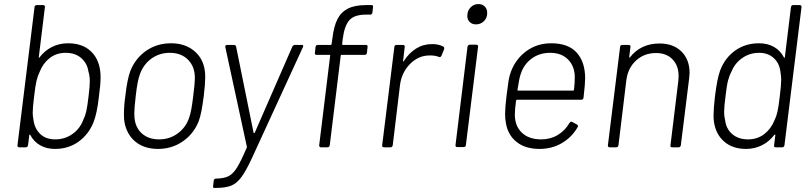

<svg xmlns="http://www.w3.org/2000/svg" viewBox="-20 -725 3984 945"><path d="M475 -343Q475 -309 467 -251Q458 -169 441 -125Q417 -64 367 -28Q317 8 251 8Q209 8 177.5 -10Q146 -28 129 -61Q127 -63 125.5 -62.5Q124 -62 124 -59L118 -10Q116 0 107 0H75Q70 0 67.5 -3Q65 -6 66 -10L150 -690Q150 -694 153 -697Q156 -700 161 -700H193Q197 -700 199.5 -697Q202 -694 201 -690L171 -444Q170 -441 172 -440.5Q174 -440 175 -443Q200 -476 236 -494Q272 -512 315 -512Q383 -512 424 -475.5Q465 -439 473 -377Q475 -366 475 -343ZM416 -252Q422 -302 422 -326Q422 -351 415 -374Q409 -414 379.5 -439.5Q350 -465 303 -465Q258 -465 225 -439.5Q192 -414 176 -373Q166 -353 160 -328.5Q154 -304 148 -251Q141 -196 141 -170Q141 -155 145 -133Q151 -91 178.5 -65Q206 -39 252 -39Q299 -39 336 -65Q373 -91 389 -133Q399 -153 404.5 -176.5Q410 -200 416 -252Z M592 -128Q590 -139 590 -165Q590 -205 597 -253Q606 -335 622 -377Q647 -439 700 -475.5Q753 -512 822 -512Q890 -512 935 -475Q980 -438 988 -377Q990 -367 990 -343Q990 -313 983 -253Q977 -207 971.5 -179Q966 -151 958 -128Q933 -66 879.5 -29Q826 8 758 8Q689 8 645.5 -28.5Q602 -65 592 -128ZM911 -146Q922 -175 931 -252Q939 -314 939 -343Q939 -397 905.5 -431Q872 -465 816 -465Q764 -465 724.5 -436Q685 -407 668 -358Q656 -325 648 -252Q641 -191 641 -167Q641 -152 642 -146Q646 -97 678.5 -68Q711 -39 763 -39Q815 -39 855 -68.5Q895 -98 911 -146Z M1029 190 1032 164Q1034 154 1043 154H1047Q1084 153 1106 141.5Q1128 130 1147 99Q1166 68 1194 3Q1196 -2 1195 -3L1089 -493V-495Q1089 -504 1098 -504H1131Q1135 -504 1138 -502Q1141 -500 1142 -496L1228 -72Q1228 -70 1230.5 -70Q1233 -70 1234 -72L1419 -496Q1424 -504 1432 -504H1465Q1476 -504 1471 -493L1221 51Q1191 116 1168 147Q1145 178 1117 189Q1089 200 1041 200H1034Q1027 200 1029 190Z M1667 -534 1664 -508Q1664 -504 1667 -504H1781Q1791 -504 1789 -494L1786 -465Q1784 -455 1775 -455H1661Q1657 -455 1657 -451L1603 -10Q1601 0 1592 0H1560Q1551 0 1551 -10L1605 -451Q1606 -452 1605 -453.5Q1604 -455 1602 -455H1538Q1528 -455 1530 -465L1533 -494Q1535 -504 1544 -504H1608Q1612 -504 1612 -508L1616 -536Q1623 -595 1640.5 -630Q1658 -665 1692 -682.5Q1726 -700 1783 -700H1808Q1818 -700 1816 -690L1813 -663Q1811 -653 1802 -653H1781Q1723 -653 1699 -625Q1675 -597 1667 -534Z M2161 -496Q2168 -494 2166 -483L2153 -451Q2148 -441 2140 -445Q2120 -453 2092 -452Q2038 -451 1997.5 -409.5Q1957 -368 1949 -308L1913 -10Q1911 0 1902 0H1870Q1865 0 1862.5 -3Q1860 -6 1861 -10L1921 -494Q1921 -498 1924 -501Q1927 -504 1932 -504H1964Q1968 -504 1970.5 -501Q1973 -498 1972 -494L1964 -426Q1963 -423 1965 -422.5Q1967 -422 1968 -425Q1993 -464 2028 -486Q2063 -508 2107 -508Q2140 -508 2161 -496Z M2280 -647Q2280 -672 2296 -688.5Q2312 -705 2335 -705Q2354 -705 2366 -693Q2378 -681 2378 -661Q2378 -637 2362 -621Q2346 -605 2323 -605Q2304 -605 2292 -616.5Q2280 -628 2280 -647ZM2222 -11 2281 -495Q2282 -499 2285 -502Q2288 -505 2292 -505H2324Q2329 -505 2331.5 -502Q2334 -499 2333 -495L2273 -11Q2273 -7 2270 -4Q2267 -1 2262 -1H2230Q2226 -1 2223.5 -4Q2221 -7 2222 -11Z M2783 -120Q2789 -129 2796 -125L2820 -112Q2828 -106 2823 -99Q2795 -50 2746 -21Q2697 8 2635 8Q2566 8 2523 -26Q2480 -60 2470 -119Q2466 -138 2466 -164Q2466 -194 2473 -253Q2479 -302 2483 -327Q2487 -352 2495 -373Q2519 -436 2571.5 -474Q2624 -512 2693 -512Q2777 -512 2818.5 -466Q2860 -420 2860 -339Q2860 -312 2852 -244Q2850 -234 2841 -234H2525Q2521 -234 2520 -230Q2514 -187 2514 -161Q2514 -105 2548.5 -72Q2583 -39 2644 -39Q2689 -39 2725 -60.5Q2761 -82 2783 -120ZM2527 -283Q2526 -279 2530 -279H2801Q2805 -279 2805 -283Q2809 -315 2809 -345Q2809 -398 2776.5 -431.5Q2744 -465 2688 -465Q2635 -465 2596.5 -436.5Q2558 -408 2543 -361Q2536 -343 2527 -283Z M3374 -366Q3374 -358 3372 -340L3331 -10Q3329 0 3320 0H3288Q3278 0 3280 -10L3319 -330Q3320 -337 3320 -351Q3320 -402 3290 -433Q3260 -464 3209 -464Q3151 -464 3111 -427.5Q3071 -391 3063 -332L3024 -10Q3022 0 3013 0H2981Q2976 0 2973.5 -3Q2971 -6 2972 -10L3032 -494Q3032 -498 3035 -501Q3038 -504 3043 -504H3075Q3079 -504 3081.5 -501Q3084 -498 3083 -494L3077 -445Q3077 -439 3081 -443Q3106 -476 3143 -493.5Q3180 -511 3226 -511Q3294 -511 3334 -471.5Q3374 -432 3374 -366Z M3884 -700H3916Q3925 -700 3925 -690L3841 -10Q3839 0 3830 0H3798Q3788 0 3790 -10L3796 -59Q3796 -66 3791 -61Q3766 -28 3730 -10Q3694 8 3652 8Q3586 8 3544.5 -28Q3503 -64 3494 -125Q3492 -136 3492 -159Q3492 -188 3499 -251Q3505 -297 3510.5 -325.5Q3516 -354 3524 -377Q3547 -439 3597.5 -475.5Q3648 -512 3716 -512Q3758 -512 3789.5 -494Q3821 -476 3838 -443Q3839 -440 3841 -440.5Q3843 -441 3843 -444L3873 -690Q3875 -700 3884 -700ZM3818 -251Q3825 -306 3825 -333Q3825 -349 3821 -373Q3816 -414 3788 -439.5Q3760 -465 3716 -465Q3670 -465 3633.5 -439.5Q3597 -414 3581 -374Q3570 -354 3563.5 -329.5Q3557 -305 3551 -252Q3544 -199 3544 -173Q3544 -153 3549 -133Q3554 -91 3584 -65Q3614 -39 3662 -39Q3708 -39 3741.5 -65Q3775 -91 3792 -133Q3801 -151 3806.5 -175Q3812 -199 3818 -251Z"/></svg>

Font: Barlow Light
Style: Italic
Weight: 300
Italic angle: -7°
Designer: Jeremy Tribby
Foundry: Tribby Type
Version: Version 1.408